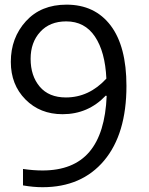

<svg xmlns="http://www.w3.org/2000/svg" viewBox="-20 -635 628 809"><path d="M76.9 76.9Q120.5 83.3 159 83.3Q289.7 83.3 356.4 5.1Q423.1 -73.1 429.5 -230.8L425.6 -232.1Q351.3 -153.8 243.6 -153.8Q148.7 -153.8 87.2 -216Q25.6 -278.2 25.6 -374.4Q25.6 -475.6 89.1 -545.5Q152.6 -615.4 260.3 -615.4Q379.5 -615.4 446.2 -527.6Q512.8 -439.7 512.8 -273.1Q512.8 -70.5 418.6 41.7Q324.4 153.8 159 153.8Q120.5 153.8 76.9 146.2ZM428.2 -303.8Q423.1 -416.7 380.1 -480.8Q337.2 -544.9 259 -544.9Q189.7 -544.9 149.4 -500.6Q109 -456.4 109 -387.2Q109 -315.4 147.4 -269.9Q185.9 -224.4 257.7 -224.4Q355.1 -224.4 428.2 -303.8Z"/></svg>

Font: Slabo 13px
Style: Regular
Weight: 400
Designer: John Hudson
Foundry: Tiro Typeworks Ltd.
Version: Version 1.02 Build 005a